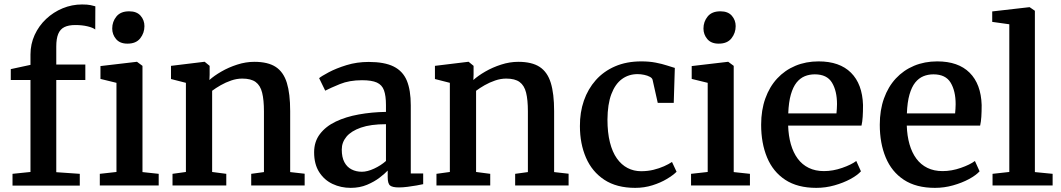

<svg xmlns="http://www.w3.org/2000/svg" viewBox="-20 -852 4874 882"><path d="M37.5 0.5V-53.5L120 -62V-484.5H29.5V-534.5L120 -554V-601.5Q120 -649.5 139.2 -691.5Q158.5 -733.5 192 -765Q225.5 -796.5 268 -814Q310.5 -831.5 357 -831.5Q382 -831.5 396 -828.5Q410 -825.5 418 -823L417.5 -716.5Q407 -725 382.2 -731Q357.5 -737 325.5 -737Q295 -737 275.8 -727.5Q256.5 -718 247.5 -696.2Q238.5 -674.5 238.5 -638V-555.5H372V-484.5H238.5V-61L346.5 -53.5V0.5ZM438.5 0V-53.5L515 -62V-471.5L441.5 -489.5V-548.5L607.5 -568H609.5L634.5 -549.5V-61.5L709 -53.5V0ZM565 -651.5Q531 -651.5 513.2 -672.5Q495.5 -693.5 495.5 -721Q495.5 -752.5 514.8 -776.2Q534 -800 573 -800H574Q608 -800 625.8 -779.8Q643.5 -759.5 643.5 -732Q643.5 -700.5 624.2 -676Q605 -651.5 566 -651.5Z M834 -62V-471.5L765.5 -489V-549.5L917.5 -568H920.5L943 -549.5V-509L942 -484.5Q963.5 -504 996.8 -523.2Q1030 -542.5 1069.5 -555.2Q1109 -568 1148.5 -568Q1211 -568 1246.8 -544.5Q1282.5 -521 1297.8 -471.2Q1313 -421.5 1313 -342V-61.5L1379.5 -54V0H1134V-53.5L1192.5 -61.5V-340.5Q1192.5 -393 1184.2 -426.2Q1176 -459.5 1154.5 -475.2Q1133 -491 1093 -491Q1067.5 -491 1042 -482.2Q1016.5 -473.5 993.8 -460.5Q971 -447.5 954.5 -435V-62L1019.5 -53.5V0H772.5V-53.5Z M1591 11Q1546 11 1507.8 -7Q1469.5 -25 1446.2 -61.5Q1423 -98 1423 -152.5Q1423 -201.5 1449.8 -236.5Q1476.5 -271.5 1522.5 -293.5Q1568.5 -315.5 1628 -326.2Q1687.5 -337 1753 -338V-369.5Q1753 -412 1744 -437Q1735 -462 1711.2 -472.8Q1687.5 -483.5 1643 -483.5Q1585 -483.5 1541.5 -465.8Q1498 -448 1474 -435.5L1446 -493Q1456.5 -502 1490.2 -520Q1524 -538 1571.8 -552.8Q1619.5 -567.5 1673.5 -567.5Q1746 -567.5 1788.2 -546.5Q1830.5 -525.5 1848.8 -481.8Q1867 -438 1867 -368.5V-55H1924V-6Q1913 -3.5 1893.5 0Q1874 3.5 1852.2 6.2Q1830.5 9 1812.5 9Q1783 9 1772 0.2Q1761 -8.5 1761 -38.5V-68.5Q1748.5 -55 1724.2 -36.2Q1700 -17.5 1666.2 -3.2Q1632.5 11 1591 11ZM1642.5 -63Q1667.5 -63 1698.8 -77.5Q1730 -92 1753 -112.5V-281.5Q1683 -281.5 1638 -265.8Q1593 -250 1571.5 -224Q1550 -198 1550 -165Q1550 -129.5 1562 -107Q1574 -84.5 1595 -73.8Q1616 -63 1642.5 -63Z M2046.5 -62V-471.5L1978 -489V-549.5L2130 -568H2133L2155.5 -549.5V-509L2154.5 -484.5Q2176 -504 2209.2 -523.2Q2242.5 -542.5 2282 -555.2Q2321.5 -568 2361 -568Q2423.5 -568 2459.2 -544.5Q2495 -521 2510.2 -471.2Q2525.5 -421.5 2525.5 -342V-61.5L2592 -54V0H2346.5V-53.5L2405 -61.5V-340.5Q2405 -393 2396.8 -426.2Q2388.5 -459.5 2367 -475.2Q2345.5 -491 2305.5 -491Q2280 -491 2254.5 -482.2Q2229 -473.5 2206.2 -460.5Q2183.5 -447.5 2167 -435V-62L2232 -53.5V0H1985V-53.5Z M2898 11Q2812.5 11 2756 -26.2Q2699.5 -63.5 2671.8 -127.8Q2644 -192 2644 -272.5Q2643.5 -335.5 2662.2 -389.5Q2681 -443.5 2717 -484Q2753 -524.5 2805.5 -547.2Q2858 -570 2926 -570Q2963 -570 2992.5 -564.2Q3022 -558.5 3044 -551.2Q3066 -544 3080 -540L3075 -379.5H3001.5L2978 -484.5Q2976.5 -493 2965.5 -499Q2954.5 -505 2939.2 -508.2Q2924 -511.5 2909 -511.5Q2868 -511.5 2837 -488.8Q2806 -466 2788.5 -419.8Q2771 -373.5 2770.5 -302.5Q2770.5 -243 2781.8 -198.2Q2793 -153.5 2813.8 -124.2Q2834.5 -95 2863 -80.2Q2891.5 -65.5 2925 -65.5Q2955.5 -65.5 2982 -72Q3008.5 -78.5 3030.2 -88.2Q3052 -98 3067 -108L3088 -63Q3072 -47 3043.2 -29.8Q3014.5 -12.5 2977 -0.8Q2939.5 11 2898 11Z M3154.5 0V-53.5L3231 -62V-471.5L3157.5 -489.5V-548.5L3323.5 -568H3325.5L3350.5 -549.5V-61.5L3425 -53.5V0ZM3281 -651.5Q3247 -651.5 3229.2 -672.5Q3211.5 -693.5 3211.5 -721Q3211.5 -752.5 3230.8 -776.2Q3250 -800 3289 -800H3290Q3324 -800 3341.8 -779.8Q3359.5 -759.5 3359.5 -732Q3359.5 -700.5 3340.2 -676Q3321 -651.5 3282 -651.5Z M3730 11Q3643.5 11 3587.2 -26Q3531 -63 3503.8 -128.5Q3476.5 -194 3476.5 -279Q3476.5 -346 3495.8 -399.8Q3515 -453.5 3550.2 -491.5Q3585.5 -529.5 3634 -549.8Q3682.5 -570 3740.5 -570Q3837 -570 3889.2 -518Q3941.5 -466 3944.5 -369.5Q3944.5 -338.5 3943 -315.5Q3941.5 -292.5 3937.5 -275H3600.5Q3602 -228 3613 -189.5Q3624 -151 3644.5 -123.2Q3665 -95.5 3695.2 -80.8Q3725.5 -66 3765 -66Q3806.5 -66 3848.8 -80.8Q3891 -95.5 3913.5 -112.5L3935 -65Q3918 -46.5 3886 -29.2Q3854 -12 3813.2 -0.5Q3772.5 11 3730 11ZM3601 -331H3822.5Q3823.5 -340 3824.2 -352Q3825 -364 3825 -373.5Q3825 -434 3802 -472.2Q3779 -510.5 3723 -510.5Q3698 -510.5 3676.8 -501.8Q3655.5 -493 3639.2 -472.8Q3623 -452.5 3613 -417.8Q3603 -383 3601 -331Z M4275 11Q4188.5 11 4132.2 -26Q4076 -63 4048.8 -128.5Q4021.5 -194 4021.5 -279Q4021.5 -346 4040.8 -399.8Q4060 -453.5 4095.2 -491.5Q4130.5 -529.5 4179 -549.8Q4227.5 -570 4285.5 -570Q4382 -570 4434.2 -518Q4486.5 -466 4489.5 -369.5Q4489.5 -338.5 4488 -315.5Q4486.5 -292.5 4482.5 -275H4145.5Q4147 -228 4158 -189.5Q4169 -151 4189.5 -123.2Q4210 -95.5 4240.2 -80.8Q4270.5 -66 4310 -66Q4351.5 -66 4393.8 -80.8Q4436 -95.5 4458.5 -112.5L4480 -65Q4463 -46.5 4431 -29.2Q4399 -12 4358.2 -0.5Q4317.5 11 4275 11ZM4146 -331H4367.5Q4368.5 -340 4369.2 -352Q4370 -364 4370 -373.5Q4370 -434 4347 -472.2Q4324 -510.5 4268 -510.5Q4243 -510.5 4221.8 -501.8Q4200.5 -493 4184.2 -472.8Q4168 -452.5 4158 -417.8Q4148 -383 4146 -331Z M4616.5 -62V-740.5L4538 -751.5V-799.5L4708.5 -819H4710L4734 -802.5V-61.5L4815.5 -53.5V0H4539.5V-53.5Z"/></svg>

Font: Merriweather SemiBold
Style: Regular
Weight: 600
Version: Version 2.100